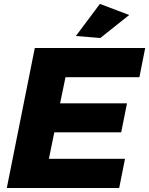

<svg xmlns="http://www.w3.org/2000/svg" viewBox="-20 -940 746 960"><path d="M481.5 -750 359.5 -760 479.5 -920.5 626 -865ZM576 0H14L154 -700H706L677 -554H307.5L280.5 -423.5H615L586 -278.5H251.5L224.5 -146H605Z"/></svg>

Font: Argentum Sans
Style: Bold Italic
Weight: 700
Italic angle: -11°
Designer: Julieta Ulanovsky (font), Cristiano Sobral (main changes and remaster)
Foundry: Julieta Ulanovsky (font), Cristiano Sobral (main changes and remaster)
Version: Version 2.007;June 15, 2022;FontCreator 14.0.0.2814 64-bit; 